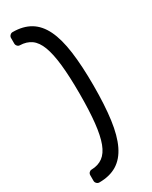

<svg xmlns="http://www.w3.org/2000/svg" viewBox="-238 -825 816 1034"><g transform="rotate(-30 169.5 -308.5)"><path d="M47 159Q38 159 31 152Q24 145 24 136V101Q24 91 30.5 84.5Q37 78 45 78Q87 77 115.5 56Q144 35 161 -10Q178 -55 186 -128.5Q194 -202 194 -309Q194 -416 186 -489.5Q178 -563 161 -608Q144 -653 115.5 -673.5Q87 -694 45 -695Q37 -695 30.5 -702Q24 -709 24 -718V-753Q24 -762 31 -769Q38 -776 47 -776Q112 -776 157 -749Q202 -722 229.5 -665.5Q257 -609 269 -520Q281 -431 281 -309Q281 -187 269 -98.5Q257 -10 229.5 47Q202 104 157 131.5Q112 159 47 159Z"/></g></svg>

Font: DVN-Rubik
Style: Regular
Weight: 400
Designer: Hubert and Fischer
Foundry: Hubert & Fischer
Version: Version 2.102